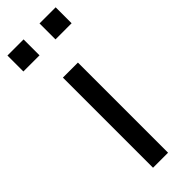

<svg xmlns="http://www.w3.org/2000/svg" viewBox="-250 -713 732 732"><g transform="rotate(-45 116.0 -347.5)"><path d="M76 0V-486H157V0ZM159 -609V-695H246V-609ZM-14 -609V-695H73V-609Z"/></g></svg>

Font: Nunito Sans 12pt ExtraLight 12pt
Style: Regular
Weight: 400
Version: Version 3.101;gftools[0.9.27]